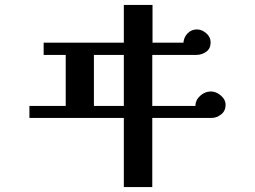

<svg xmlns="http://www.w3.org/2000/svg" viewBox="-20 -764 1040 783"><path d="M485 -332H363V-540H485ZM900 -336Q900 -358 880.5 -374.5Q861 -391 840 -391Q816 -391 796.5 -373.5Q777 -356 777 -332H601V-540H780Q803 -540 821 -553Q839 -566 839 -591Q839 -613 821 -628.5Q803 -644 783 -644Q761 -644 745.5 -628.5Q730 -613 728 -590H602V-744H485V-590H158V-540H248V-332H100V-283H485V-1H601V-283H842Q864 -283 882 -297.5Q900 -312 900 -336Z"/></svg>

Font: UoqMunThenKhung
Style: Regular
Weight: 400
Designer: Font-Kai, 金井和夫, 宇文滿月
Foundry: Kazuo Kanai, Moonlit Owen
Version: Version 1.197